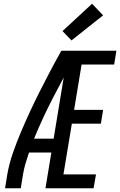

<svg xmlns="http://www.w3.org/2000/svg" viewBox="-20 -1006 642 1026"><path d="M7 0 19 -74Q29 -131 48.5 -187.5Q68 -244 91.5 -299.5Q115 -355 140.5 -410Q166 -465 193.5 -519.5Q221 -574 249.5 -628Q278 -682 308 -735H344L342 -718L380 -699Q320 -593 264 -485Q208 -377 162 -265H267L255 -191H135Q125 -162 116.5 -133Q108 -104 103 -74L91 0ZM223 0 344 -735H602L590 -661H416L376 -419H531L519 -345H364L319 -74H493L480 0ZM362 -790 314 -840 472 -986 531 -924Z"/></svg>

Font: Iosevka Curly Extended Oblique
Style: Regular
Weight: 400
Width: 7
Italic angle: -9°
Monospace: yes
Designer: Belleve Invis
Foundry: Belleve Invis
Version: Version 11.1.0; ttfautohint (v1.8.3)